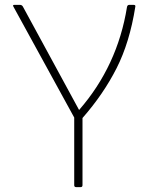

<svg xmlns="http://www.w3.org/2000/svg" viewBox="-20 -526 605 789"><path d="M285 235V-43L35 -499Q31 -506 39 -506H62Q70 -506 74 -499L305 -74Q463 -255 502 -498Q504 -506 511 -506H529Q538 -506 536 -498Q513 -352 459 -245.5Q405 -139 319 -41V235Q319 243 311 243H293Q285 243 285 235Z"/></svg>

Font: LINE Seed JP_TTF Thin
Style: Regular
Weight: 250
Designer: LY Corporation & Fontrix & Fontworks
Version: Version 1.008